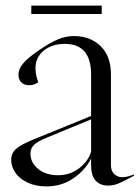

<svg xmlns="http://www.w3.org/2000/svg" viewBox="-20 -652 499 687"><path d="M20 -80Q20 -103 36.5 -118.5Q53 -134 102 -154L306 -237V-385Q306 -495 212 -495Q165 -495 136 -470.5Q107 -446 107 -408Q107 -384 117 -358Q103 -347 84 -347Q67 -347 56.5 -357Q46 -367 46 -385Q46 -404 62 -424Q78 -444 119 -472Q160 -500 188 -511.5Q216 -523 244 -523Q303 -523 340 -487Q377 -451 377 -385V-60Q377 -41 388.5 -29.5Q400 -18 417 -18Q436 -18 459 -28V-23Q422 -3 404 4.5Q386 12 367 12Q338 12 322 -6Q306 -24 306 -60V-85Q285 -43 242.5 -14Q200 15 147 15Q108 15 79 1.5Q50 -12 35 -34Q20 -56 20 -80ZM188 -25Q230 -25 262.5 -49.5Q295 -74 306 -109V-225L151 -161Q114 -146 101.5 -133.5Q89 -121 89 -102Q89 -70 116.5 -47.5Q144 -25 188 -25ZM92 -632H344V-602H92Z"/></svg>

Font: Nyght Serif Light
Style: Regular
Weight: 300
Designer: Maksym Kobuzan
Version: Version 0.410